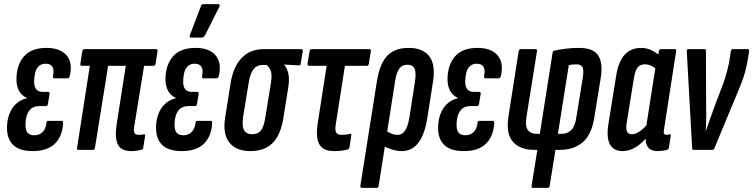

<svg xmlns="http://www.w3.org/2000/svg" viewBox="-20 -729 3664 934"><path d="M139 6Q76 6 45 -23Q14 -52 14 -107Q14 -142 24.5 -171.5Q35 -201 56 -222Q77 -243 110 -251V-253Q85 -264 72.5 -287.5Q60 -311 60 -342Q60 -412 96 -454Q132 -496 206 -496Q272 -496 303 -460.5Q334 -425 320 -361Q317 -348 309 -348H244Q236 -348 238 -360Q244 -387 235.5 -403Q227 -419 202 -419Q181 -419 168.5 -407Q156 -395 151 -374.5Q146 -354 146 -331Q146 -307 156.5 -294.5Q167 -282 188 -282H214Q223 -282 221 -271L213 -222Q211 -213 204 -213H173Q148 -213 133 -201.5Q118 -190 111 -169Q104 -148 104 -121Q104 -95 114.5 -83Q125 -71 147 -71Q172 -71 187.5 -87Q203 -103 206 -131Q206 -141 215 -141H281Q288 -141 287 -128Q283 -65 246.5 -29.5Q210 6 139 6Z M617 6Q590 6 571.5 -5.5Q553 -17 546.5 -46Q540 -75 548 -128L592 -409H506L442 -10Q441 0 432 0H361Q353 0 355 -10L417 -409H378Q369 -409 371 -419L380 -479Q383 -490 391 -490H740Q748 -490 746 -479L737 -419Q735 -409 727 -409H681L633 -114Q629 -90 634.5 -81.5Q640 -73 653 -73Q661 -73 666.5 -73.5Q672 -74 678 -75Q688 -78 686 -68L677 -12Q676 -2 669 -1Q658 2 644.5 4Q631 6 617 6Z M864 6Q801 6 770 -23Q739 -52 739 -107Q739 -142 749.5 -171.5Q760 -201 781 -222Q802 -243 835 -251V-253Q810 -264 797.5 -287.5Q785 -311 785 -342Q785 -412 821 -454Q857 -496 931 -496Q997 -496 1028 -460.5Q1059 -425 1045 -361Q1042 -348 1034 -348H969Q961 -348 963 -360Q969 -387 960.5 -403Q952 -419 927 -419Q906 -419 893.5 -407Q881 -395 876 -374.5Q871 -354 871 -331Q871 -307 881.5 -294.5Q892 -282 913 -282H939Q948 -282 946 -271L938 -222Q936 -213 929 -213H898Q873 -213 858 -201.5Q843 -190 836 -169Q829 -148 829 -121Q829 -95 839.5 -83Q850 -71 872 -71Q897 -71 912.5 -87Q928 -103 931 -131Q931 -141 940 -141H1006Q1013 -141 1012 -128Q1008 -65 971.5 -29.5Q935 6 864 6ZM909 -546Q904 -546 903 -550Q902 -554 904 -559L957 -698Q959 -705 963 -707Q967 -709 973 -709H1042Q1047 -709 1048.5 -705Q1050 -701 1047 -696L977 -557Q971 -546 960 -546Z M1197 6Q1128 6 1095 -36.5Q1062 -79 1076 -162L1102 -326Q1115 -405 1156 -447.5Q1197 -490 1263 -490H1445Q1454 -490 1453 -480L1443 -421Q1443 -410 1433 -411L1362 -415V-414Q1376 -399 1382.5 -371.5Q1389 -344 1382 -302L1359 -158Q1346 -73 1306.5 -33.5Q1267 6 1197 6ZM1207 -76Q1235 -76 1249.5 -94.5Q1264 -113 1271 -159L1298 -327Q1304 -364 1297.5 -383Q1291 -402 1277 -413H1255Q1230 -413 1213.5 -392.5Q1197 -372 1190 -328L1163 -162Q1156 -117 1167 -96.5Q1178 -76 1207 -76Z M1604 6Q1571 6 1551 -7.5Q1531 -21 1524.5 -51Q1518 -81 1526 -132L1569 -409H1484Q1475 -409 1476 -419L1486 -479Q1488 -490 1496 -490H1777Q1786 -490 1784 -479L1774 -419Q1773 -409 1765 -409H1658L1613 -122Q1609 -93 1616 -83Q1623 -73 1642 -73Q1652 -73 1663.5 -74.5Q1675 -76 1682 -78Q1690 -79 1689 -70L1680 -12Q1678 -4 1671 -2Q1659 2 1642 4Q1625 6 1604 6Z M1740 185Q1732 185 1733 175L1814 -337Q1828 -421 1864.5 -458.5Q1901 -496 1968 -496Q2037 -496 2068.5 -455Q2100 -414 2086 -329L2058 -150Q2045 -73 2014.5 -33.5Q1984 6 1934 6Q1912 6 1887.5 -1.5Q1863 -9 1841 -21L1852 -96Q1865 -88 1880.5 -80.5Q1896 -73 1914 -73Q1936 -73 1949.5 -92Q1963 -111 1971 -154L1999 -334Q2005 -377 1996.5 -395.5Q1988 -414 1962 -414Q1936 -414 1922.5 -395.5Q1909 -377 1902 -334L1822 175Q1821 185 1811 185Z M2236 6Q2173 6 2142 -23Q2111 -52 2111 -107Q2111 -142 2121.5 -171.5Q2132 -201 2153 -222Q2174 -243 2207 -251V-253Q2182 -264 2169.5 -287.5Q2157 -311 2157 -342Q2157 -412 2193 -454Q2229 -496 2303 -496Q2369 -496 2400 -460.5Q2431 -425 2417 -361Q2414 -348 2406 -348H2341Q2333 -348 2335 -360Q2341 -387 2332.5 -403Q2324 -419 2299 -419Q2278 -419 2265.5 -407Q2253 -395 2248 -374.5Q2243 -354 2243 -331Q2243 -307 2253.5 -294.5Q2264 -282 2285 -282H2311Q2320 -282 2318 -271L2310 -222Q2308 -213 2301 -213H2270Q2245 -213 2230 -201.5Q2215 -190 2208 -169Q2201 -148 2201 -121Q2201 -95 2211.5 -83Q2222 -71 2244 -71Q2269 -71 2284.5 -87Q2300 -103 2303 -131Q2303 -141 2312 -141H2378Q2385 -141 2384 -128Q2380 -65 2343.5 -29.5Q2307 6 2236 6Z M2572 185Q2565 185 2566 175L2594 0H2579Q2509 0 2474.5 -40Q2440 -80 2454 -166L2503 -479Q2505 -490 2514 -490H2586Q2594 -490 2592 -479L2541 -160Q2534 -116 2547.5 -97Q2561 -78 2589 -78H2606L2668 -472Q2670 -482 2678 -483Q2699 -488 2731 -492Q2763 -496 2796 -496Q2867 -496 2890.5 -458.5Q2914 -421 2902 -348L2872 -163Q2859 -75 2815.5 -37.5Q2772 0 2703 0H2682L2654 175Q2653 185 2644 185ZM2694 -78H2712Q2741 -78 2759.5 -97Q2778 -116 2784 -160L2815 -351Q2821 -391 2813 -403.5Q2805 -416 2785 -416Q2773 -416 2764 -415Q2755 -414 2747 -412Z M3009 6Q2965 6 2947 -27Q2929 -60 2940 -128L2977 -358Q2988 -429 3018.5 -462.5Q3049 -496 3099 -496Q3124 -496 3147.5 -485.5Q3171 -475 3191 -456L3177 -389Q3162 -403 3147 -409.5Q3132 -416 3118 -416Q3103 -416 3092.5 -410Q3082 -404 3075 -389.5Q3068 -375 3064 -351L3029 -134Q3024 -103 3030 -89.5Q3036 -76 3054 -76Q3072 -76 3093 -90.5Q3114 -105 3134 -131L3138 -74Q3105 -33 3073.5 -13.5Q3042 6 3009 6ZM3179 6Q3110 6 3123 -79L3126 -97L3122 -104L3171 -417L3179 -442L3185 -479Q3187 -490 3195 -490H3263Q3271 -490 3269 -479L3211 -105Q3207 -87 3210 -80Q3213 -73 3222 -73Q3226 -73 3230.5 -74Q3235 -75 3238 -76Q3245 -77 3243 -69L3234 -11Q3233 -3 3224 0Q3214 3 3202 4.5Q3190 6 3179 6Z M3356 0Q3348 0 3347 -8L3321 -478Q3320 -490 3328 -490H3407Q3415 -490 3414 -481L3415 -207Q3416 -179 3415.5 -150Q3415 -121 3413 -92H3414Q3424 -122 3434.5 -151Q3445 -180 3455 -209L3490 -301Q3500 -326 3507 -348.5Q3514 -371 3519.5 -393Q3525 -415 3529 -439L3535 -479Q3537 -490 3545 -490H3618Q3626 -490 3624 -479L3618 -441Q3613 -412 3606 -384.5Q3599 -357 3588 -328.5Q3577 -300 3563 -267L3455 -7Q3453 0 3445 0Z"/></svg>

Font: Sofia Sans Extra Condensed SemiBold
Style: Italic
Weight: 600
Italic angle: -9°
Designer: Botio Nikoltchev, Ani Petrova
Foundry: lettersoup
Version: Version 4.101